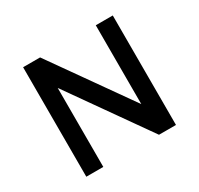

<svg xmlns="http://www.w3.org/2000/svg" viewBox="-148 -877 1095 1057"><g transform="rotate(-30 400.0 -348.0)"><path d="M685 -696V0H577L223 -502V0H115V-696H223L577 -195V-696Z"/></g></svg>

Font: Amiko SemiBold
Style: Regular
Weight: 600
Designer: Pablo Impallari, Rodrigo Fuenzalida, Andres Torresi
Foundry: Impallari Type
Version: Version 1.001; ttfautohint (v1.3)